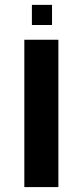

<svg xmlns="http://www.w3.org/2000/svg" viewBox="-20 -762 337 782"><path d="M109.9 -742.2H191.9V-660.2H109.9ZM79.1 0V-600.1H217.8V0Z"/></svg>

Font: Miedinger*
Style: Bold
Weight: 700
Version: Version 001.000